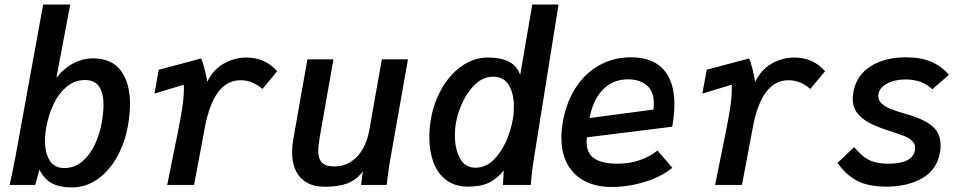

<svg xmlns="http://www.w3.org/2000/svg" viewBox="-20 -810 4240 841"><path d="M152.5 -67 134.5 0H22Q37.5 -68 48 -125.5L169 -790H287.5L227 -469.5Q262 -513 303.5 -533.8Q345 -554.5 385 -554.5Q470 -554.5 509.8 -500Q549.5 -445.5 549.5 -354.5Q549.5 -311 540 -257Q527.5 -187 494.5 -126Q461.5 -65 410 -27Q358.5 11 293 11Q243 11 208.8 -6.5Q174.5 -24 152.5 -67ZM425 -269.5Q433.5 -317 433.5 -350Q433.5 -400.5 414.5 -430Q395.5 -459.5 352.5 -459.5Q308.5 -459.5 273.2 -430.8Q238 -402 215.2 -354.8Q192.5 -307.5 182.5 -251.5Q177 -223 177 -193.5Q177 -142 197 -108Q217 -74 261.5 -74Q307.5 -74 341.5 -103.8Q375.5 -133.5 396 -178Q416.5 -222.5 425 -269.5Z M734 -107.5Q763 -248.5 771 -293.5Q785.5 -371.5 785.5 -419.5Q785.5 -433 785 -439L656.5 -400L675.5 -504.5L861.5 -554Q875.5 -520 888 -452Q914 -505.5 960.8 -531.8Q1007.5 -558 1059.5 -558Q1141.5 -558 1194 -498L1129.5 -420.5Q1109.5 -437.5 1086.2 -448Q1063 -458.5 1033.5 -458.5Q916 -458.5 877.5 -252L830 0H712.5Z M1259.5 -143Q1259.5 -170.5 1264.5 -199L1326.5 -550H1440.5L1380.5 -209.5Q1374 -173 1374 -149Q1374 -115 1389.8 -98Q1405.5 -81 1444.5 -81Q1486.5 -81 1518.5 -102.5Q1550.5 -124 1570 -159.2Q1589.5 -194.5 1597 -236.5L1652.5 -550H1767L1690 -115Q1683 -76 1679 -41Q1676 -15 1673.5 0H1561.5L1569.5 -58.5Q1539.5 -20.5 1500.2 -6.2Q1461 8 1403.5 8Q1333.5 8 1296.5 -31.8Q1259.5 -71.5 1259.5 -143Z M1860.5 -209.5Q1860.5 -250 1868 -291Q1880.5 -362 1915.5 -423Q1950.5 -484 2003 -521Q2055.5 -558 2118.5 -558Q2171.5 -558 2207.8 -540.5Q2244 -523 2258.5 -482L2311.5 -790H2426.5L2319.5 -121Q2309 -56.5 2305 0H2183L2186.5 -63Q2154 -24 2118.8 -8.2Q2083.5 7.5 2031 7.5Q1973 7.5 1934.8 -21.2Q1896.5 -50 1878.5 -99Q1860.5 -148 1860.5 -209.5ZM2226 -286Q2231 -312.5 2231 -343Q2231 -400 2209 -437Q2187 -474 2139.5 -474Q2098.5 -474 2064.2 -443Q2030 -412 2007.8 -365.2Q1985.5 -318.5 1977 -272Q1972.5 -246 1972.5 -217Q1972.5 -157 1994.8 -116.2Q2017 -75.5 2063 -75.5Q2106.5 -75.5 2140.5 -108.2Q2174.5 -141 2196 -189.2Q2217.5 -237.5 2226 -286Z M2439 -207.5Q2439 -239.5 2446 -280Q2461.5 -364 2502.5 -427Q2543.5 -490 2605.5 -524.5Q2667.5 -559 2743.5 -559Q2837.5 -559 2885.8 -506.2Q2934 -453.5 2934 -352.5Q2934 -307 2924.5 -255L2551 -208.5Q2549.5 -197.5 2549.5 -187Q2549.5 -139 2583 -116Q2616.5 -93 2686 -93Q2737.5 -93 2782 -108.5Q2826.5 -124 2860 -150.5L2925 -75Q2876 -35 2803.2 -13Q2730.5 9 2658 9Q2592 9 2542.5 -16.2Q2493 -41.5 2466 -90Q2439 -138.5 2439 -207.5ZM2844 -358Q2844 -410 2813 -436.2Q2782 -462.5 2731 -462.5Q2663.5 -462.5 2620 -416.5Q2576.5 -370.5 2562.5 -293L2842 -330Q2844 -343.5 2844 -358Z M3134 -107.5Q3163 -248.5 3171 -293.5Q3185.5 -371.5 3185.5 -419.5Q3185.5 -433 3185 -439L3056.5 -400L3075.5 -504.5L3261.5 -554Q3275.5 -520 3288 -452Q3314 -505.5 3360.8 -531.8Q3407.5 -558 3459.5 -558Q3541.5 -558 3594 -498L3529.5 -420.5Q3509.5 -437.5 3486.2 -448Q3463 -458.5 3433.5 -458.5Q3316 -458.5 3277.5 -252L3230 0H3112.5Z M3648.5 -96.5 3721 -165.5Q3745.5 -138 3764.2 -123.2Q3783 -108.5 3808.5 -100.8Q3834 -93 3872.5 -93Q3976 -93 3987.5 -151Q3988.5 -155 3988.5 -162Q3988.5 -181 3974.5 -193.8Q3960.5 -206.5 3938.8 -215Q3917 -223.5 3873.5 -237.5Q3821.5 -254 3787.5 -272Q3753.5 -290 3734.2 -315.8Q3715 -341.5 3715 -377.5Q3715 -390 3718.5 -409Q3732.5 -482 3794.8 -520.5Q3857 -559 3948 -559Q4013.5 -559 4059 -539.5Q4104.5 -520 4136.5 -482.5L4064 -419Q4019 -462 3947.5 -462Q3900 -462 3866.2 -444.2Q3832.5 -426.5 3827.5 -397Q3827 -394.5 3827 -389.5Q3827 -369 3844 -354.8Q3861 -340.5 3884.5 -331.5Q3908 -322.5 3947 -311L3973.5 -303Q4029.5 -286 4064.8 -256.2Q4100 -226.5 4100 -172.5Q4100 -156.5 4097.5 -143.5Q4084.5 -66.5 4020 -29.5Q3955.5 7.5 3862 7.5Q3783.5 7.5 3734.2 -18.2Q3685 -44 3648.5 -96.5Z"/></svg>

Font: JuliaMono SemiBold
Style: Italic
Weight: 600
Italic angle: -9°
Monospace: yes
Designer: cormullion
Foundry: corm
Version: Version 0.056; ttfautohint (v1.8.4)